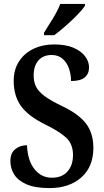

<svg xmlns="http://www.w3.org/2000/svg" viewBox="-20 -951 532 981"><path d="M233 10Q159 10 115 -9.5Q71 -29 52 -60.5Q33 -92 33 -128Q33 -169 58 -189Q83 -209 118 -209Q121 -131 156 -87Q191 -43 245 -43Q297 -43 325 -75Q353 -107 353 -159Q353 -216 317 -248.5Q281 -281 209 -316Q124 -358 87 -409.5Q50 -461 50 -538Q50 -595 77 -637Q104 -679 151 -701.5Q198 -724 256 -724Q316 -724 355.5 -707Q395 -690 415 -663Q435 -636 435 -607Q435 -574 413 -555.5Q391 -537 343 -537Q343 -570 332.5 -600.5Q322 -631 300 -650.5Q278 -670 244 -670Q201 -670 176.5 -642.5Q152 -615 152 -565Q152 -533 164 -508.5Q176 -484 206.5 -461Q237 -438 293 -411Q379 -371 418 -321.5Q457 -272 457 -195Q457 -99 395.5 -44.5Q334 10 233 10ZM205 -784Q226 -817 250.5 -857Q275 -897 288 -931H414V-921Q403 -904 376 -876Q349 -848 316.5 -819.5Q284 -791 257 -771H205Z"/></svg>

Font: Noto Serif Myanmar Cond SemBd
Style: Regular
Weight: 600
Width: 3
Designer: Ben Mitchell and the Monotype Design Team
Foundry: Monotype Imaging Inc.
Version: Version 2.106; ttfautohint (v1.8.4.7-5d5b)